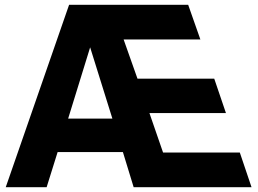

<svg xmlns="http://www.w3.org/2000/svg" viewBox="-20 -783 1077 803"><path d="M175 0H4L269 -763H767L818 -618H497L555 -454H876L925 -310H605L662 -145H983L1032 0H539L494 -147H221ZM357 -585 265 -287H450Z"/></svg>

Font: Open Sauce One ExtraBold
Style: Regular
Weight: 800
Designer: Alfredo Marco Pradil
Foundry: Creative Sauce Fz LLC
Version: Version 1.477